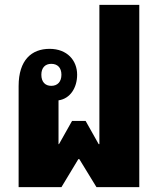

<svg xmlns="http://www.w3.org/2000/svg" viewBox="-20 -774 653 794"><path d="M57 -418V0H234L304 -116H308L379 0H556V-754H391V-178H388L334 -274H278L224 -178H222V-359C271 -366 299 -412 299 -465C299 -524 258 -572 185 -572C111 -572 57 -526 57 -418ZM192 -419C167 -419 151 -435 151 -465C151 -494 167 -510 192 -510C218 -510 234 -494 234 -465C234 -436 218 -419 192 -419Z"/></svg>

Font: Noto Sans Thai Looped Condensed Black
Style: Regular
Weight: 900
Width: 3
Designer: Sasikarn Vongin, Ben Mitchell
Foundry: The Fontpad Ltd
Version: Version 1.001